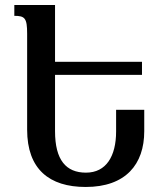

<svg xmlns="http://www.w3.org/2000/svg" viewBox="-20 -734 648 764"><path d="M321 10C480 10 554 -80 554 -212V-297H442V-211C442 -113 403 -47 322 -47C243 -47 199 -97 199 -212V-436H545V-488H199V-714H37V-671C79 -671 88 -662 88 -600V-218C88 -61 176 10 321 10Z"/></svg>

Font: Noto Serif Armenian Condensed SemiBold
Style: Regular
Weight: 600
Width: 3
Designer: Monotype Design Team
Foundry: Monotype Imaging Inc.
Version: Version 2.008